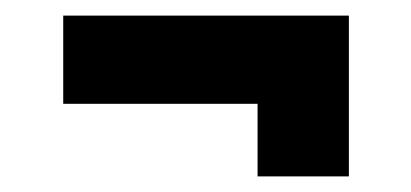

<svg xmlns="http://www.w3.org/2000/svg" viewBox="-20 -330 527 246"><path d="M61 -310H427V-104H310V-197H61Z"/></svg>

Font: Synthetic SemiBold
Style: Regular
Weight: 600
Designer: Santiago Orozco
Foundry: Typemade
Version: Version 2.000; ttfautohint (v1.8.4.7-5d5b)